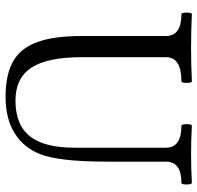

<svg xmlns="http://www.w3.org/2000/svg" viewBox="-30 -676 719 700"><g transform="rotate(90 330.0 -326.5)"><path d="M334 13.2Q251 13.2 202.1 -15.4Q153.3 -43.9 131.8 -108.9Q111.8 -166.5 111.8 -264.2V-571.8Q111.8 -627.9 32.2 -627.9Q26.4 -627.9 26.4 -647Q26.4 -666 32.2 -666Q93.8 -663.1 154.8 -663.1Q215.3 -663.1 276.9 -666Q282.7 -666 282.7 -647Q282.7 -627.9 276.9 -627.9Q189 -627.9 189 -571.8V-264.2Q189 -139.2 227.1 -81.1Q265.1 -22.9 347.2 -22.9Q435.5 -22.9 477.3 -75.4Q519 -127.9 519 -238.8V-571.8Q519 -627.9 439 -627.9Q433.1 -627.9 433.1 -647Q433.1 -666 439 -666Q491.7 -663.1 543 -663.1Q594.2 -663.1 647 -666Q652.8 -666 653.1 -647Q653.3 -627.9 647 -627.9Q569.8 -627.9 569.8 -571.8V-356Q569.8 -181.2 542 -111.8Q518.6 -52.2 465.6 -19.5Q412.6 13.2 334 13.2Z"/></g></svg>

Font: Junicode SmCond
Style: Regular
Weight: 400
Width: 4
Designer: Peter S. Baker
Version: Version 2.206